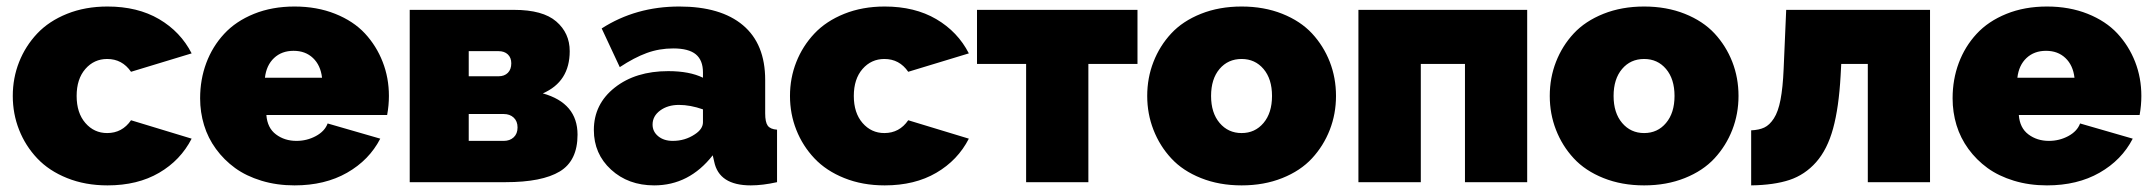

<svg xmlns="http://www.w3.org/2000/svg" viewBox="-20 -556 6569 586"><path d="M308.1 9.8Q240.2 9.8 184.8 -12.5Q129.4 -34.7 93.5 -72.8Q57.6 -110.8 38.3 -159.7Q19 -208.5 19 -263.2Q19 -317.9 38.3 -366.7Q57.6 -415.5 93.5 -453.6Q129.4 -491.7 184.8 -513.9Q240.2 -536.1 308.1 -536.1Q399.9 -536.1 465.6 -497.6Q531.2 -459 564.9 -393.1L379.9 -336.9Q353 -376 307.1 -376Q267.1 -376 240.5 -345.5Q213.9 -314.9 213.9 -263.2Q213.9 -211.4 240.5 -180.7Q267.1 -149.9 307.1 -149.9Q353 -149.9 379.9 -189L564.9 -132.8Q531.2 -66.9 465.6 -28.6Q399.9 9.8 308.1 9.8Z M878.9 9.8Q824.7 9.8 778.1 -4.4Q731.4 -18.6 697.5 -43.2Q663.6 -67.9 639.2 -101.3Q614.7 -134.8 602.8 -174.1Q590.8 -213.4 590.8 -255.9Q590.8 -313.5 609.6 -363.8Q628.4 -414.1 664.1 -452.6Q699.7 -491.2 755.1 -513.7Q810.5 -536.1 878.9 -536.1Q947.3 -536.1 1002.9 -513.9Q1058.6 -491.7 1093.8 -453.9Q1128.9 -416 1147.9 -367.2Q1167 -318.4 1167 -263.2Q1167 -234.4 1161.6 -205.1H793Q795.9 -165.5 822.3 -145.8Q848.6 -126 884.8 -126Q916.5 -126 943.8 -140.6Q971.2 -155.3 980 -179.2L1140.6 -132.8Q1106.9 -67.4 1039.3 -28.8Q971.7 9.8 878.9 9.8ZM788.6 -318.8H962.9Q958.5 -356.9 935.3 -378.9Q912.1 -400.9 876 -400.9Q839.8 -400.9 816.4 -378.9Q793 -356.9 788.6 -318.8Z M1230.5 0V-525.9H1548.8Q1636.7 -525.9 1677.7 -490.5Q1718.8 -455.1 1718.8 -399.9Q1718.8 -306.6 1636.7 -271Q1742.7 -241.2 1742.7 -145Q1742.7 -65.4 1688.5 -32.7Q1634.3 0 1523.4 0ZM1410.6 -323.2H1501.5Q1519.5 -323.2 1530 -333.7Q1540.5 -344.2 1540.5 -362.8Q1540.5 -379.9 1530 -389.9Q1519.5 -399.9 1501.5 -399.9H1410.6ZM1410.6 -126H1517.6Q1536.1 -126 1547.9 -137Q1559.6 -147.9 1559.6 -167Q1559.6 -186 1547.9 -197Q1536.1 -208 1517.6 -208H1410.6Z M1792.5 -159.2Q1792.5 -238.3 1856.2 -288.6Q1919.9 -338.9 2019.5 -338.9Q2084.5 -338.9 2125.5 -318.8V-335Q2125.5 -372.1 2103.8 -390.1Q2082 -408.2 2034.7 -408.2Q1992.2 -408.2 1954.1 -394.3Q1916 -380.4 1871.6 -351.1L1816.4 -469.2Q1920.4 -536.1 2053.2 -536.1Q2179.7 -536.1 2247.6 -479Q2315.4 -421.9 2315.4 -312V-210Q2315.4 -183.1 2323.2 -172.4Q2331.1 -161.6 2351.6 -160.2V0Q2307.6 9.8 2271.5 9.8Q2174.3 9.8 2159.7 -63L2155.3 -82Q2083.5 9.8 1976.6 9.8Q1897.5 9.8 1845 -38.3Q1792.5 -86.4 1792.5 -159.2ZM2100.6 -146Q2125.5 -162.1 2125.5 -183.1V-222.2Q2086.9 -235.8 2052.2 -235.8Q2018.1 -235.8 1994.9 -218.8Q1971.7 -201.7 1971.7 -175.8Q1971.7 -154.3 1989 -140.1Q2006.3 -126 2033.2 -126Q2070.8 -126 2100.6 -146Z M2680.2 9.8Q2612.3 9.8 2556.9 -12.5Q2501.5 -34.7 2465.6 -72.8Q2429.7 -110.8 2410.4 -159.7Q2391.1 -208.5 2391.1 -263.2Q2391.1 -317.9 2410.4 -366.7Q2429.7 -415.5 2465.6 -453.6Q2501.5 -491.7 2556.9 -513.9Q2612.3 -536.1 2680.2 -536.1Q2772 -536.1 2837.6 -497.6Q2903.3 -459 2937 -393.1L2752 -336.9Q2725.1 -376 2679.2 -376Q2639.2 -376 2612.5 -345.5Q2585.9 -314.9 2585.9 -263.2Q2585.9 -211.4 2612.5 -180.7Q2639.2 -149.9 2679.2 -149.9Q2725.1 -149.9 2752 -189L2937 -132.8Q2903.3 -66.9 2837.6 -28.6Q2772 9.8 2680.2 9.8Z M3111.8 0V-360.8H2961.9V-525.9H3451.7V-360.8H3301.8V0Z M3481.4 -263.2Q3481.4 -318.4 3500.5 -367.2Q3519.5 -416 3554.7 -453.9Q3589.8 -491.7 3645.5 -513.9Q3701.2 -536.1 3769.5 -536.1Q3837.9 -536.1 3893.6 -513.9Q3949.2 -491.7 3984.4 -453.9Q4019.5 -416 4038.6 -367.2Q4057.6 -318.4 4057.6 -263.2Q4057.6 -208.5 4038.6 -159.7Q4019.5 -110.8 3984.4 -72.8Q3949.2 -34.7 3893.6 -12.5Q3837.9 9.8 3769.5 9.8Q3701.2 9.8 3645.5 -12.5Q3589.8 -34.7 3554.7 -72.8Q3519.5 -110.8 3500.5 -159.7Q3481.4 -208.5 3481.4 -263.2ZM3769.5 -376Q3728 -376 3702.1 -345.5Q3676.3 -314.9 3676.3 -263.2Q3676.3 -211.4 3702.4 -180.7Q3728.5 -149.9 3769.5 -149.9Q3810.5 -149.9 3836.4 -180.7Q3862.3 -211.4 3862.3 -263.2Q3862.3 -314.9 3836.4 -345.5Q3810.5 -376 3769.5 -376Z M4126 0V-525.9H4641.1V0H4451.2V-360.8H4316.4V0Z M4710 -263.2Q4710 -318.4 4729 -367.2Q4748 -416 4783.2 -453.9Q4818.4 -491.7 4874 -513.9Q4929.7 -536.1 4998 -536.1Q5066.4 -536.1 5122.1 -513.9Q5177.7 -491.7 5212.9 -453.9Q5248 -416 5267.1 -367.2Q5286.1 -318.4 5286.1 -263.2Q5286.1 -208.5 5267.1 -159.7Q5248 -110.8 5212.9 -72.8Q5177.7 -34.7 5122.1 -12.5Q5066.4 9.8 4998 9.8Q4929.7 9.8 4874 -12.5Q4818.4 -34.7 4783.2 -72.8Q4748 -110.8 4729 -159.7Q4710 -208.5 4710 -263.2ZM4998 -376Q4956.5 -376 4930.7 -345.5Q4904.8 -314.9 4904.8 -263.2Q4904.8 -211.4 4930.9 -180.7Q4957 -149.9 4998 -149.9Q5039.1 -149.9 5064.9 -180.7Q5090.8 -211.4 5090.8 -263.2Q5090.8 -314.9 5064.9 -345.5Q5039.1 -376 4998 -376Z M5324.7 9.8V-158.2Q5348.6 -159.2 5364.7 -166.7Q5380.9 -174.3 5394 -194.6Q5407.2 -214.8 5414.3 -251.7Q5421.4 -288.6 5423.8 -345.2L5431.6 -525.9H5870.6V0H5680.7V-360.8H5599.6L5597.7 -325.2Q5592.3 -227.5 5574.7 -163.6Q5557.1 -99.6 5522.9 -61Q5488.8 -22.5 5441.7 -6.8Q5394.5 8.8 5324.7 9.8Z M6227.5 9.8Q6173.3 9.8 6126.7 -4.4Q6080.1 -18.6 6046.1 -43.2Q6012.2 -67.9 5987.8 -101.3Q5963.4 -134.8 5951.4 -174.1Q5939.5 -213.4 5939.5 -255.9Q5939.5 -313.5 5958.3 -363.8Q5977.1 -414.1 6012.7 -452.6Q6048.3 -491.2 6103.8 -513.7Q6159.2 -536.1 6227.5 -536.1Q6295.9 -536.1 6351.6 -513.9Q6407.2 -491.7 6442.4 -453.9Q6477.5 -416 6496.6 -367.2Q6515.6 -318.4 6515.6 -263.2Q6515.6 -234.4 6510.3 -205.1H6141.6Q6144.5 -165.5 6170.9 -145.8Q6197.3 -126 6233.4 -126Q6265.1 -126 6292.5 -140.6Q6319.8 -155.3 6328.6 -179.2L6489.3 -132.8Q6455.6 -67.4 6387.9 -28.8Q6320.3 9.8 6227.5 9.8ZM6137.2 -318.8H6311.5Q6307.1 -356.9 6283.9 -378.9Q6260.7 -400.9 6224.6 -400.9Q6188.5 -400.9 6165 -378.9Q6141.6 -356.9 6137.2 -318.8Z"/></svg>

Font: Rawline Black
Style: Regular
Weight: 900
Designer: Matt McInerney, Pablo Impallari, Rodrigo Fuenzalida
Foundry: Matt McInerney, Pablo Impallari, Rodrigo Fuenzalida
Version: Version 4.020;PS 004.020;hotconv 1.0.88;makeotf.lib2.5.64775